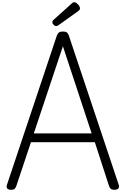

<svg xmlns="http://www.w3.org/2000/svg" viewBox="-20 -1709 1142 1743"><path d="M81 14Q55 14 45.5 1.5Q36 -11 43 -31L495 -1383Q503 -1406 515.5 -1414.5Q528 -1423 551 -1423Q574 -1423 586.5 -1414.5Q599 -1406 606 -1383L1058 -31Q1065 -11 1054.5 1.5Q1044 14 1018 14Q996 14 986 5.5Q976 -3 969 -23L841 -418H261L129 -23Q122 -3 112.5 5.5Q103 14 81 14ZM287 -498H812L551 -1289ZM492 -1472Q478 -1472 466.5 -1484Q455 -1496 455 -1507Q455 -1511 456.5 -1516Q458 -1521 464 -1527L632 -1678Q637 -1683 641.5 -1686Q646 -1689 655 -1689Q664 -1689 676 -1680Q688 -1671 697 -1658.5Q706 -1646 706 -1634Q706 -1627 703.5 -1622Q701 -1617 691 -1609L512 -1481Q505 -1477 500.5 -1474.5Q496 -1472 492 -1472Z"/></svg>

Font: Playwrite FR Trad
Style: Regular
Weight: 400
Designer: Veronika Burian, José Scaglione
Foundry: TypeTogether
Version: Version 1.000